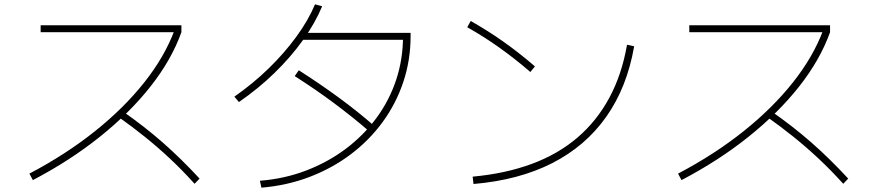

<svg xmlns="http://www.w3.org/2000/svg" viewBox="-20 -834 4040 888"><path d="M116 -31Q285 -120 419 -227Q553 -334 647 -452.5Q741 -571 787 -694L796 -685H168V-717H819V-685Q773 -557 676.5 -434.5Q580 -312 442 -201.5Q304 -91 132 -1ZM880 16Q823 -47 767 -99.5Q711 -152 651.5 -200Q592 -248 524 -296L545 -321Q647 -250 732 -175.5Q817 -101 903 -8Z M1182 2Q1296 -7 1396.5 -45.5Q1497 -84 1579.5 -146Q1662 -208 1721.5 -289Q1781 -370 1812.5 -465.5Q1844 -561 1844 -667L1860 -650H1372V-682H1879V-667Q1879 -556 1845.5 -455.5Q1812 -355 1750 -270Q1688 -185 1602.5 -120.5Q1517 -56 1412.5 -16Q1308 24 1189 34ZM1064 -387Q1150 -447 1222.5 -517.5Q1295 -588 1350.5 -664Q1406 -740 1437 -814L1470 -805Q1437 -726 1380.5 -647.5Q1324 -569 1249.5 -496.5Q1175 -424 1085 -362ZM1692 -223Q1612 -292 1525.5 -356.5Q1439 -421 1343 -482L1362 -509Q1459 -447 1546.5 -383Q1634 -319 1714 -249Z M2166 -17Q2318 -31 2439.5 -76Q2561 -121 2650.5 -197.5Q2740 -274 2798 -381.5Q2856 -489 2880 -627L2913 -620Q2880 -430 2784 -294Q2688 -158 2534 -79.5Q2380 -1 2170 17ZM2433 -501Q2361 -563 2288.5 -614.5Q2216 -666 2141 -708L2157 -737Q2235 -693 2308 -641.5Q2381 -590 2454 -527Z M3116 -31Q3285 -120 3419 -227Q3553 -334 3647 -452.5Q3741 -571 3787 -694L3796 -685H3168V-717H3819V-685Q3773 -557 3676.5 -434.5Q3580 -312 3442 -201.5Q3304 -91 3132 -1ZM3880 16Q3823 -47 3767 -99.5Q3711 -152 3651.5 -200Q3592 -248 3524 -296L3545 -321Q3647 -250 3732 -175.5Q3817 -101 3903 -8Z"/></svg>

Font: M PLUS 2 Thin ExtraLight
Style: Regular
Weight: 250
Version: Version 1.001